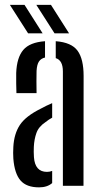

<svg xmlns="http://www.w3.org/2000/svg" viewBox="-20 -780 420 806"><path d="M49 -389Q48.5 -404.5 48 -429.5Q47.5 -454.5 48 -473.5Q50.5 -538.5 77.8 -570.5Q105 -602.5 169 -607V-538.5Q152 -534.5 143.5 -521.8Q135 -509 133.5 -482.5Q133 -466.5 133 -437.8Q133 -409 133.5 -389ZM244 0V-480Q244 -527 214 -536V-607Q280 -602 305.5 -567.2Q331 -532.5 331 -461L330.5 0ZM36 -114Q35.5 -125.5 35.2 -138.5Q35 -151.5 36 -163.5Q39 -218.5 63.5 -255.5Q88 -292.5 150.5 -323.5Q162 -330 174.2 -335.8Q186.5 -341.5 199 -347V-286Q192.5 -282.5 185.2 -277.8Q178 -273 170.5 -267Q142 -248 132.8 -221.5Q123.5 -195 122 -163.5Q121 -143 122.5 -120Q127 -58.5 177 -58.5Q189 -58.5 199 -62.5V-11.5Q178.5 6.5 144 6.5Q91 6.5 66 -22.5Q41 -51.5 36 -114ZM98 -640 21.5 -759.5H83L159 -640ZM209 -640 132.5 -759.5H194L270 -640Z"/></svg>

Font: Big Shoulders Stencil Display SemiBold
Style: Regular
Weight: 600
Designer: Patric King
Foundry: XO Type Co
Version: Version 1.000